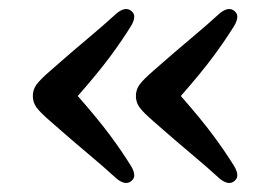

<svg xmlns="http://www.w3.org/2000/svg" viewBox="-20 -449 597 421"><path d="M52 -238.5Q52 -252.5 60 -263.5Q68 -274.5 90.5 -294Q140 -337.5 173.2 -365.2Q206.5 -393 235.5 -419.5Q255.5 -436 268.5 -424.5Q275.5 -418.5 274.2 -409.8Q273 -401 267 -391.5Q247.5 -360 220.8 -324Q194 -288 150.5 -238.5Q194 -189 220.8 -153Q247.5 -117 267 -85.5Q273 -76 274.2 -67.2Q275.5 -58.5 268.5 -52.5Q255.5 -41 235.5 -57.5Q206.5 -84 173.2 -111.8Q140 -139.5 90.5 -183Q68 -202.5 60 -213.5Q52 -224.5 52 -238.5ZM278 -238.5Q278 -252.5 286 -263.5Q294 -274.5 316.5 -294Q366 -337.5 399.2 -365.2Q432.5 -393 461.5 -419.5Q481.5 -436 494.5 -424.5Q501.5 -418.5 500.2 -409.8Q499 -401 493 -391.5Q473.5 -360 446.8 -324Q420 -288 376.5 -238.5Q420 -189 446.8 -153Q473.5 -117 493 -85.5Q499 -76 500.2 -67.2Q501.5 -58.5 494.5 -52.5Q481.5 -41 461.5 -57.5Q432.5 -84 399.2 -111.8Q366 -139.5 316.5 -183Q294 -202.5 286 -213.5Q278 -224.5 278 -238.5Z"/></svg>

Font: Fraunces 9pt S100
Style: Regular
Weight: 400
Version: Version 1.000; ttfautohint (v1.8.3)